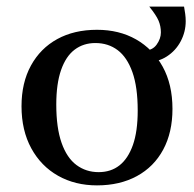

<svg xmlns="http://www.w3.org/2000/svg" viewBox="-20 -545 586 580"><path d="M268 -415Q232 -415 205.5 -395Q179 -375 164.5 -333.5Q150 -292 150 -229Q150 -159 166 -113.5Q182 -68 211 -46.5Q240 -25 278 -25L273 15Q207 15 155.5 -14Q104 -43 74.5 -97Q45 -151 45 -224Q45 -295 73.5 -347Q102 -399 153 -427Q204 -455 273 -455ZM278 -25Q315 -25 341 -45.5Q367 -66 381.5 -107Q396 -148 396 -211Q396 -282 380 -327Q364 -372 335.5 -393.5Q307 -415 268 -415L273 -455Q340 -455 391 -426Q442 -397 471.5 -343.5Q501 -290 501 -216Q501 -145 473 -93Q445 -41 393.5 -13Q342 15 273 15ZM420 -357 414 -392Q440 -392 453 -410Q466 -428 466 -447Q466 -466 459 -482.5Q452 -499 431 -525H536Q538 -514 539.5 -503Q541 -492 541 -481Q541 -449 526 -420.5Q511 -392 484 -374.5Q457 -357 420 -357Z"/></svg>

Font: Poltawski Nowy
Style: Regular
Weight: 400
Designer: Adam Pótawski, Mateusz Machalski, Borys Kosmynka, Ania Wieluska
Foundry: Capitalics.wtf
Version: Version 1.001;gftools[0.9.25]